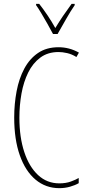

<svg xmlns="http://www.w3.org/2000/svg" viewBox="-20 -970 455 1000"><path d="M285 -699Q229 -699 190 -670Q151 -641 127 -592.5Q103 -544 92 -483Q81 -422 81 -357Q81 -255 106.5 -178Q132 -101 178.5 -58Q225 -15 289 -15Q323 -15 349 -24.5Q375 -34 390 -43V-16Q371 -5 344.5 2.5Q318 10 289 10Q218 10 165 -34.5Q112 -79 83 -161.5Q54 -244 54 -358Q54 -429 66.5 -495Q79 -561 106.5 -612.5Q134 -664 178 -694Q222 -724 285 -724Q341 -724 391 -696L378 -673Q354 -688 329.5 -693.5Q305 -699 285 -699ZM256 -793Q243 -818 226.5 -847Q210 -876 194.5 -902Q179 -928 168 -943V-950H184Q204 -925 227 -891Q250 -857 268 -824Q288 -857 308 -886.5Q328 -916 353 -950H369V-943Q347 -911 323.5 -869.5Q300 -828 280 -793Z"/></svg>

Font: Noto Sans Gujarati ExtraCondensed Thin
Style: Regular
Weight: 100
Width: 2
Designer: Jelle Bosma - Monotype Design Team, Universal Thirst
Foundry: Monotype Imaging Inc.
Version: Version 2.106; ttfautohint (v1.8.4.7-5d5b)